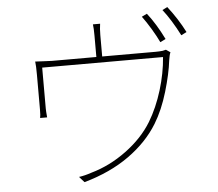

<svg xmlns="http://www.w3.org/2000/svg" viewBox="-57 -893 1114 983"><g transform="rotate(-5 500.0 -401.0)"><path d="M815 -667 787 -653Q773 -683 749 -723Q725 -763 704 -791L731 -804Q775 -748 815 -667ZM925 -693 897 -679Q855 -761 812 -816L838 -829Q890 -762 925 -693ZM484 -716V-593H454V-716Q454 -755 451 -774H488Q484 -749 484 -716ZM824 -556Q816 -488 789 -397Q762 -306 721 -239Q666 -149 569.5 -80Q473 -11 338 27L312 -2Q342 -6 377 -18Q473 -45 558.5 -108Q644 -171 693 -251Q735 -321 761.5 -407.5Q788 -494 794 -576H173V-365Q173 -353 176 -320H140Q143 -331 143 -364V-542Q143 -590 140 -610L180 -608Q208 -606 225 -606H758Q779 -606 795 -608Q797 -608 812 -612L834 -597Q828 -584 824 -556Z"/></g></svg>

Font: Merged Yaku Han JP Thin
Style: Regular
Weight: 250
Designer: Ryoko NISHIZUKA 西塚涼子 (kana, bopomofo & ideographs); Paul D. Hunt (Latin, Greek & Cyrillic); Sandoll Communications 산돌커뮤니
Foundry: Adobe
Version: Version 2.004